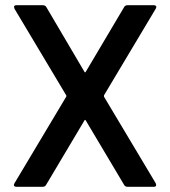

<svg xmlns="http://www.w3.org/2000/svg" viewBox="-20 -720 656 740"><path d="M36 -14 235 -347Q237 -350 235 -353L36 -686Q34 -692 34 -693Q34 -700 44 -700H144Q155 -700 159 -692L305 -444Q308 -438 311 -444L458 -692Q462 -700 472 -700H572Q579 -700 581.5 -696.5Q584 -693 580 -686L381 -353Q380 -350 381 -347L580 -14Q582 -8 582 -7Q582 0 572 0H472Q462 0 458 -8L311 -255Q308 -261 305 -255L158 -8Q154 0 144 0H44Q37 0 34.5 -3.5Q32 -7 36 -14Z"/></svg>

Font: Amber EN SemiBold
Style: Regular
Weight: 600
Designer: Jeremy Tribby
Foundry: Tribby Type
Version: Version 1.408 November 24, 2021